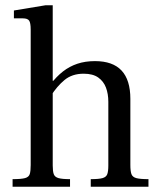

<svg xmlns="http://www.w3.org/2000/svg" viewBox="-20 -712 619 732"><path d="M326 0V-29Q357 -29 371 -33Q385 -37 389 -48Q393 -59 393 -81V-324Q393 -354 384 -378Q375 -402 354.5 -416.5Q334 -431 299 -431Q255 -431 226 -407Q197 -383 173 -345V-391Q195 -420 220 -439.5Q245 -459 275 -469Q305 -479 342 -479Q410 -479 443.5 -443Q477 -407 477 -335V-83Q477 -60 481 -48.5Q485 -37 499.5 -33Q514 -29 546 -29V0ZM28 0V-29Q61 -29 75.5 -33Q90 -37 93.5 -48.5Q97 -60 97 -83V-599Q97 -625 91 -633.5Q85 -642 67 -642H33V-672L154 -692H181V-81Q181 -59 185 -48Q189 -37 203 -33Q217 -29 247 -29V0ZM178 -394V-404H186V-394Z"/></svg>

Font: Frank Ruhl Libre
Style: Regular
Weight: 400
Designer: Yanek Iontef
Foundry: Fontef
Version: Version 6.004